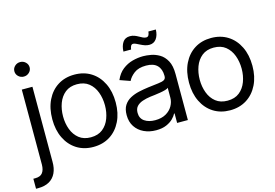

<svg xmlns="http://www.w3.org/2000/svg" viewBox="-153 -997 2077 1448"><g transform="rotate(-15 886.0 -273.0)"><path d="M53.7 -545.9H136.7V40Q137.2 90.3 119.9 127.2Q102.5 164.1 67.9 184.1Q33.2 204.1 -19.5 204.1H-36.1V126H-20.5Q18.1 126 35.6 103.8Q53.2 81.5 53.7 40ZM94.7 -636.7Q70.3 -636.7 52.7 -653.3Q35.2 -669.9 35.2 -693.4Q35.2 -716.8 52.7 -733.4Q70.3 -750 94.7 -750Q119.1 -750 136.7 -733.4Q154.3 -716.8 154.3 -693.4Q154.3 -669.9 136.7 -653.3Q119.1 -636.7 94.7 -636.7Z M464.8 11.7Q391.1 11.7 335.4 -23.4Q279.8 -58.6 248.8 -122.1Q217.8 -185.5 217.8 -269.5Q217.8 -355 248.8 -418.7Q279.8 -482.4 335.4 -517.6Q391.1 -552.7 464.8 -552.7Q539.1 -552.7 594.7 -517.6Q650.4 -482.4 681.6 -418.7Q712.9 -355 712.9 -269.5Q712.9 -185.5 681.6 -122.1Q650.4 -58.6 594.7 -23.4Q539.1 11.7 464.8 11.7ZM464.8 -63.5Q521.5 -63.5 557.6 -92.3Q593.8 -121.1 611.3 -168.2Q628.9 -215.3 628.9 -269.5Q628.9 -324.7 611.3 -372.1Q593.8 -419.4 557.6 -448.5Q521.5 -477.5 464.8 -477.5Q409.2 -477.5 373 -448.5Q336.9 -419.4 319.3 -372.1Q301.8 -324.7 301.8 -269.5Q301.8 -215.3 319.3 -168.2Q336.9 -121.1 373 -92.3Q409.2 -63.5 464.8 -63.5Z M954.1 12.7Q902.3 12.7 859.9 -7.1Q817.4 -26.9 792.5 -64.5Q767.6 -102.1 767.6 -155.3Q767.6 -202.1 786.1 -231.2Q804.7 -260.3 835.7 -277.1Q866.7 -293.9 904.1 -302.2Q941.4 -310.5 979.5 -315.4Q1029.3 -321.8 1060.3 -325.2Q1091.3 -328.6 1105.7 -336.9Q1120.1 -345.2 1120.1 -365.2V-368.2Q1120.1 -420.4 1091.6 -449.5Q1063 -478.5 1004.9 -478.5Q945.3 -478.5 911.1 -452.4Q877 -426.3 863.3 -396.5L783.2 -424.8Q804.7 -474.6 840.6 -502.4Q876.5 -530.3 918.7 -541.5Q960.9 -552.7 1002 -552.7Q1028.3 -552.7 1062.5 -546.6Q1096.7 -540.5 1129.2 -521.2Q1161.6 -502 1182.9 -463.1Q1204.1 -424.3 1204.1 -359.4V0H1120.1V-74.2H1116.2Q1107.9 -56.6 1087.9 -36.4Q1067.9 -16.1 1034.9 -1.7Q1002 12.7 954.1 12.7ZM966.8 -62.5Q1016.6 -62.5 1050.8 -82Q1085 -101.6 1102.5 -132.6Q1120.1 -163.6 1120.1 -197.3V-274.4Q1114.7 -268.1 1096.9 -262.9Q1079.1 -257.8 1055.9 -253.9Q1032.7 -250 1010.7 -247.3Q988.8 -244.6 975.6 -243.2Q942.9 -238.8 914.6 -229.2Q886.2 -219.7 868.9 -201.2Q851.6 -182.6 851.6 -150.4Q851.6 -106.9 884 -84.7Q916.5 -62.5 966.8 -62.5ZM1071.3 -623Q1053.7 -623 1036.6 -628.9Q1019.5 -634.8 1003.9 -642.8Q988.3 -650.9 975.3 -656.7Q962.4 -662.6 953.6 -662.6Q940.9 -662.6 935.1 -650.4Q929.2 -638.2 928.2 -624.5H868.2Q869.6 -667.5 888.2 -695.8Q906.7 -724.1 945.3 -724.1Q963.9 -724.1 980 -718Q996.1 -711.9 1010.3 -703.6Q1024.4 -695.3 1037.4 -689.2Q1050.3 -683.1 1062.5 -683.1Q1074.7 -683.1 1080.8 -692.4Q1086.9 -701.7 1089.4 -722.2H1147.5Q1146 -677.2 1126.2 -650.1Q1106.4 -623 1071.3 -623Z M1532.2 11.7Q1458.5 11.7 1402.8 -23.4Q1347.2 -58.6 1316.2 -122.1Q1285.2 -185.5 1285.2 -269.5Q1285.2 -355 1316.2 -418.7Q1347.2 -482.4 1402.8 -517.6Q1458.5 -552.7 1532.2 -552.7Q1606.4 -552.7 1662.1 -517.6Q1717.8 -482.4 1749 -418.7Q1780.3 -355 1780.3 -269.5Q1780.3 -185.5 1749 -122.1Q1717.8 -58.6 1662.1 -23.4Q1606.4 11.7 1532.2 11.7ZM1532.2 -63.5Q1588.9 -63.5 1625 -92.3Q1661.1 -121.1 1678.7 -168.2Q1696.3 -215.3 1696.3 -269.5Q1696.3 -324.7 1678.7 -372.1Q1661.1 -419.4 1625 -448.5Q1588.9 -477.5 1532.2 -477.5Q1476.6 -477.5 1440.4 -448.5Q1404.3 -419.4 1386.7 -372.1Q1369.1 -324.7 1369.1 -269.5Q1369.1 -215.3 1386.7 -168.2Q1404.3 -121.1 1440.4 -92.3Q1476.6 -63.5 1532.2 -63.5Z"/></g></svg>

Font: Inter Tight
Style: Regular
Weight: 400
Designer: Rasmus Andersson
Foundry: rsms
Version: Version 3.002